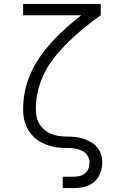

<svg xmlns="http://www.w3.org/2000/svg" viewBox="-20 -755 640 980"><path d="M300 205V147H357Q373 147 388 143Q403 139 415 129Q427 119 432 104Q437 89 437 73Q437 56 427.5 40.5Q418 25 402.5 16.5Q387 8 369.5 4.5Q352 1 334.5 0.5Q317 0 299 -0.5Q281 -1 263.5 -4Q246 -7 229.5 -12Q213 -17 197 -25Q181 -33 167 -43.5Q153 -54 141.5 -67.5Q130 -81 121.5 -96.5Q113 -112 107.5 -129Q102 -146 100 -163.5Q98 -181 98 -198Q98 -247 108.5 -295Q119 -343 139.5 -387Q160 -431 188.5 -471Q217 -511 250 -546.5Q283 -582 319.5 -614.5Q356 -647 394 -677H98V-735H494V-677Q453 -648 413.5 -616Q374 -584 337.5 -549Q301 -514 268.5 -475.5Q236 -437 212 -392.5Q188 -348 175.5 -298.5Q163 -249 163 -198Q163 -178 167 -158.5Q171 -139 181.5 -122Q192 -105 207.5 -92Q223 -79 241.5 -71.5Q260 -64 280 -61Q300 -58 320 -58H321Q342 -58 363 -56Q384 -54 404 -47.5Q424 -41 442.5 -30.5Q461 -20 475 -4Q489 12 495.5 32Q502 52 502 74Q502 101 492 128Q482 155 461 173Q440 191 412.5 198Q385 205 357 205Z"/></svg>

Font: Iosevka Slab Light Extended
Style: Regular
Weight: 300
Width: 7
Monospace: yes
Designer: Belleve Invis
Foundry: Belleve Invis
Version: Version 11.1.0; ttfautohint (v1.8.3)